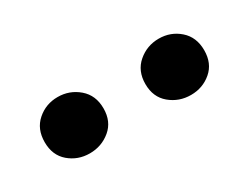

<svg xmlns="http://www.w3.org/2000/svg" viewBox="-31 -930 508 393"><g transform="rotate(-30 223.5 -733.5)"><path d="M104 -667Q76 -667 55.5 -684.5Q35 -702 35 -733Q35 -764 55.5 -782Q76 -800 104 -800Q132 -800 153 -782Q174 -764 174 -733Q174 -702 153 -684.5Q132 -667 104 -667ZM343 -667Q315 -667 294 -684.5Q273 -702 273 -733Q273 -764 294 -782Q315 -800 343 -800Q371 -800 391.5 -782Q412 -764 412 -733Q412 -702 391.5 -684.5Q371 -667 343 -667Z"/></g></svg>

Font: Noto Serif JP ExtraLight
Style: Bold
Weight: 700
Version: Version 2.003-H1;hotconv 1.1.1;makeotfexe 2.6.0